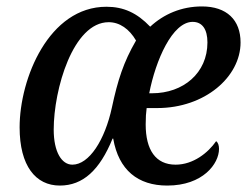

<svg xmlns="http://www.w3.org/2000/svg" viewBox="-20 -567 768 597"><path d="M166 10C238 10 290 -38 330 -136H332C349 -38 409 10 500 10C611 10 661 -58 661 -104C661 -115 658 -124 652 -128C627 -92 581 -55 526 -55C464 -55 433 -101 433 -180C433 -202 434 -216 436 -231H469C617 -231 728 -328 728 -435C728 -505 685 -547 608 -547C544 -547 489 -523 447 -484C406 -527 364 -546 311 -546C132 -546 41 -323 41 -171C41 -51 91 10 166 10ZM453 -277H444C464 -380 516 -499 579 -499C609 -499 625 -476 625 -435C625 -340 550 -277 453 -277ZM205 -55C172 -55 147 -94 147 -164C147 -289 207 -498 318 -498C352 -498 382 -477 403 -441C364 -374 346 -317 328 -233C306 -131 257 -55 205 -55Z"/></svg>

Font: Noto Serif Condensed Medium
Style: Italic
Weight: 500
Width: 3
Italic angle: -12°
Designer: Monotype Design Team
Foundry: Monotype Imaging Inc.
Version: Version 2.013